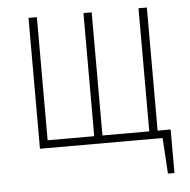

<svg xmlns="http://www.w3.org/2000/svg" viewBox="-49 -569 753 760"><g transform="rotate(-5 327.0 -189.0)"><path d="M562 -30.8H613.8V142.1H587.9L579.1 0H91.8V-520H125V-30.8H310.1V-520H342.8V-30.8H528.8V-520H562Z"/></g></svg>

Font: Fira Sans Compressed UltraLight
Style: Regular
Weight: 200
Width: 1
Designer: Carrois Corporate & Edenspiekermann AG
Foundry: Carrois Corporate GbR & Edenspiekermann AG
Version: Version 4.203;PS 004.203;hotconv 1.0.88;makeotf.lib2.5.64775